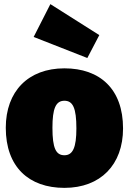

<svg xmlns="http://www.w3.org/2000/svg" viewBox="-20 -888 624 930"><path d="M224 -868 143 -709 403 -607 461 -718ZM292 -557C117 -557 8 -446 8 -269C8 -79 120 22 292 22C467 22 576 -90 576 -266C576 -457 464 -557 292 -557ZM292 -400C333 -400 350 -365 350 -266C350 -174 333 -136 292 -136C251 -136 234 -170 234 -269C234 -362 250 -400 292 -400Z"/></svg>

Font: Fira Sans Ultra
Style: Regular
Weight: 950
Designer: Carrois Corporate & Edenspiekermann AG
Foundry: Carrois Corporate GbR & Edenspiekermann AG
Version: Version 4.203;PS 004.203;hotconv 1.0.88;makeotf.lib2.5.64775